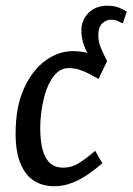

<svg xmlns="http://www.w3.org/2000/svg" viewBox="-20 -641 465 673"><path d="M265.3 -539.6Q267.8 -575.5 292.8 -598.2Q317.8 -620.9 355 -620.9Q379.5 -620.9 395.6 -614.7Q411.6 -608.6 424.6 -600.6L410.4 -558.9Q404 -561.7 393.8 -566.8Q383.5 -571.9 368.1 -571.9Q353.8 -571.9 340.2 -560.5Q326.6 -549.1 324.8 -525.5Q323.8 -511.8 326.1 -498.4Q328.3 -485.1 335.6 -468.4Q342.8 -451.6 355.5 -426.8H303.4Q284.6 -455.1 274.4 -482.2Q264.3 -509.4 265.3 -539.6ZM169.7 11.8Q130.9 11.8 100.6 -6.5Q70.2 -24.9 52.5 -66Q34.7 -107 34.7 -172.9Q34.7 -266.2 63.9 -330.6Q93.1 -395.1 139.1 -428.5Q185.1 -461.8 235.3 -461.8Q262.9 -461.8 286.8 -455.6Q310.7 -449.4 329.1 -441.3Q347.4 -433.1 355.5 -426.8L325.2 -364.3Q308.1 -374.3 291.9 -382.6Q275.6 -391 258.1 -396.7Q240.6 -402.3 220 -402.3Q198.1 -402.3 181.4 -387.8Q164.8 -373.3 153.1 -349.9Q141.4 -326.5 134.3 -298.5Q127.2 -270.5 124.1 -243.2Q121 -215.9 121 -194Q121 -145.7 129.7 -114.6Q138.5 -83.5 156.4 -68.4Q174.3 -53.3 200.2 -53.3Q232.7 -53.3 260.6 -71.9Q288.5 -90.4 313.6 -112.4L338.7 -69Q320.5 -52.6 294 -33.6Q267.5 -14.5 236.1 -1.3Q204.7 11.8 169.7 11.8Z"/></svg>

Font: Ancizar Sans Thin
Style: Italic
Weight: 100
Italic angle: -4°
Designer: Cesar Puertas, Viviana Monsalve, Julian Moncada, Julian Prieto, Jose Castro, Mariel Hernandez, Felipe Aragon, Sara Alarc
Version: Version 8.100